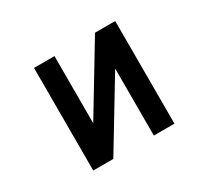

<svg xmlns="http://www.w3.org/2000/svg" viewBox="-144 -960 1288 1190"><g transform="rotate(-30 500.0 -365.0)"><path d="M793 2H645.5V-477.5L355.5 2H211.9V-732.4H358.4V-252L648.4 -732.4H793Z"/></g></svg>

Font: GenEi Gothic M Regular
Style: Bold
Weight: 700
Designer: o_tamon (Modified); [Source Han Sans]
Ryoko NISHIZUKA  (kana & ideographs); Paul D. Hunt (Latin, Greek & Cyrillic); Wenl
Version: Version 1.1a;Original Version 1.004